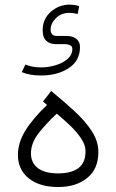

<svg xmlns="http://www.w3.org/2000/svg" viewBox="-20 -792 491 811"><path d="M273.9 -772.5Q280.8 -772.5 292 -771.2Q303.2 -770 314.5 -766.1L308.1 -732.9Q287.6 -737.8 273.9 -737.8Q238.3 -737.8 216.1 -715.3Q193.8 -692.9 193.8 -667Q193.8 -640.1 220.7 -640.1H261.7Q286.1 -640.1 302 -628.2Q317.9 -616.2 317.9 -593.3Q317.9 -535.6 270.5 -504.4Q223.1 -473.1 152.8 -473.1Q106 -473.1 71.8 -487.3L87.4 -519.5Q101.1 -513.7 117.2 -510.5Q133.3 -507.3 153.8 -507.3Q184.1 -507.3 214.6 -516.4Q245.1 -525.4 265.4 -543Q285.6 -560.5 285.6 -585.4Q285.6 -597.2 275.6 -601.3Q265.6 -605.5 254.4 -605.5H217.8Q190.9 -605.5 175.5 -619.6Q160.2 -633.8 160.2 -663.1Q160.2 -712.4 194.8 -742.4Q229.5 -772.5 273.9 -772.5ZM178.7 -348.6 161.6 -363.3 196.3 -407.7Q250.5 -363.3 295.9 -321.3Q341.3 -279.3 368.4 -237.1Q395.5 -194.8 395.5 -149.4Q395.5 -78.6 348.4 -40.3Q301.3 -2 225.6 -2Q147.5 -2 101.6 -38.6Q55.7 -75.2 55.7 -137.7Q55.7 -189 86.9 -240Q118.2 -291 178.7 -348.6ZM341.3 -153.3Q341.3 -179.7 322.5 -207.5Q303.7 -235.4 275.9 -262Q248 -288.6 219.7 -312Q176.8 -272 143.8 -230.2Q110.8 -188.5 110.8 -144Q110.8 -103.5 140.6 -81.5Q170.4 -59.6 225.1 -59.6Q281.2 -59.6 311.3 -82Q341.3 -104.5 341.3 -153.3Z"/></svg>

Font: Vazirmatn FD ExtraLight
Style: Regular
Weight: 200
Designer: Saber Rastikerdar
Foundry: Saber Rastikerdar
Version: Version 33.003